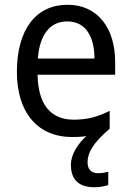

<svg xmlns="http://www.w3.org/2000/svg" viewBox="-20 -566 550 807"><path d="M348 116C348 76 371 35 441 -25V-100C391 -75 347 -63 290 -63C193 -63 140 -127 138 -252H464V-306C464 -447 391 -546 264 -546C132 -546 51 -443 51 -264C51 -94 137 10 284 10C305 10 325 9 343 6C309 37 278 81 278 127C278 187 309 221 377 221C401 221 418 217 435 212V156C426 158 411 162 393 162C365 162 348 147 348 116ZM263 -476C342 -476 377 -409 377 -320H139C147 -421 190 -476 263 -476Z"/></svg>

Font: Noto Sans Gujarati UI SemiCondensed
Style: Regular
Weight: 400
Width: 4
Designer: Jelle Bosma - Monotype Design Team, Universal Thirst
Foundry: Monotype Imaging Inc.
Version: Version 2.106